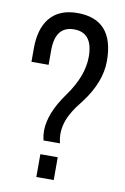

<svg xmlns="http://www.w3.org/2000/svg" viewBox="-82 -756 525 805"><g transform="rotate(10 180.5 -353.5)"><path d="M338 -530Q338 -441 269 -349L256 -332L243 -315Q229 -295 221 -279Q199 -238 199 -194Q199 -176 204 -156H134Q129 -176 129 -196Q129 -271 195 -362Q260 -452 260 -534Q260 -637 180 -637Q100 -637 100 -534V-472H27V-529Q27 -612 64 -658Q104 -707 182 -707Q338 -707 338 -530ZM205 -97V0H131V-97Z"/></g></svg>

Font: Adderley Regular
Style: Regular
Weight: 400
Designer: gorohovskiy
Version: Version 1.003 November 13, 2017